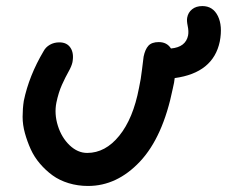

<svg xmlns="http://www.w3.org/2000/svg" viewBox="-20 -620 745 630"><path d="M269 -9.8Q235.4 -9.8 205.1 -19Q174.8 -28.3 152.3 -44.7Q129.9 -61 111.1 -83Q92.3 -105 80.8 -130.4Q69.3 -155.8 61.8 -182.9Q54.2 -210 54.2 -236.8Q54.2 -263.7 58.1 -289.1Q75.2 -371.6 123 -452.1Q129.9 -465.3 143.6 -473.1Q157.2 -481 174.8 -481Q199.7 -481 211.4 -463.1Q223.1 -445.3 217.8 -416Q214.8 -402.3 204.8 -384.8Q194.8 -367.2 183.3 -341.8Q171.9 -316.4 165 -283.2Q157.7 -246.1 169.9 -207.3Q182.1 -168.5 208.5 -143.3Q234.9 -118.2 266.1 -118.2Q325.7 -118.2 371.3 -174.6Q417 -231 436 -331.1Q442.4 -359.9 446 -392.1Q449.7 -424.3 451.2 -434.1Q456.1 -458 467 -470Q478 -481.9 501 -481.9Q527.8 -481.9 541 -460.9Q589.4 -465.3 597.2 -503.9Q599.6 -517.1 595.9 -534.7Q592.3 -552.2 594.2 -562Q597.2 -579.1 610.4 -589.6Q623.5 -600.1 644 -600.1Q678.7 -600.1 694.8 -567.6Q710.9 -535.2 701.2 -483.9Q679.7 -380.9 553.2 -363.8Q552.2 -351.1 546.9 -329.1Q514.6 -169.9 439.2 -89.8Q363.8 -9.8 269 -9.8Z"/></svg>

Font: Shantell Sans Irregular
Style: Italic
Weight: 500
Italic angle: -11.31°
Designer: Stephen Nixon, Anya Danilova, Shantell Martin
Foundry: Arrow Type
Version: Version 1.006;[9816181b4]